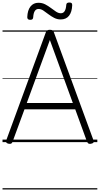

<svg xmlns="http://www.w3.org/2000/svg" viewBox="-20 -1126 791 1521"><path d="M50 13Q34 10 30 3Q26 -4 30 -16L342 -867Q346 -880 353.5 -885Q361 -890 375 -890Q390 -890 397 -885Q404 -880 408 -867L720 -16Q725 -4 720.5 3Q716 10 700 13Q686 15 679.5 10.5Q673 6 667 -10L576 -260H174L82 -10Q77 6 70.5 10.5Q64 15 50 13ZM192 -310H557L375 -809ZM219 -969Q196 -969 196 -990Q198 -1045 221.5 -1074.5Q245 -1104 284 -1104Q314 -1104 338 -1091.5Q362 -1079 383 -1063Q404 -1047 423.5 -1034Q443 -1021 462 -1021Q482 -1021 492.5 -1038.5Q503 -1056 505 -1088Q506 -1106 529 -1106Q542 -1106 547 -1101.5Q552 -1097 552 -1085Q550 -1031 527 -1001.5Q504 -972 461 -972Q433 -972 409 -984.5Q385 -997 364 -1013Q343 -1029 324 -1042Q305 -1055 285 -1055Q266 -1055 255.5 -1038.5Q245 -1022 243 -989Q242 -978 236.5 -973.5Q231 -969 219 -969ZM0 365H751V375H0ZM0 -20H751V0H0ZM0 -505H751V-500H0ZM0 -885H751V-875H0Z"/></svg>

Font: Playwrite GB J Guides
Style: Regular
Weight: 400
Designer: Veronika Burian, José Scaglione
Foundry: TypeTogether
Version: Version 1.003